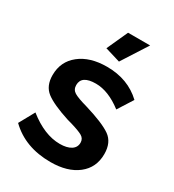

<svg xmlns="http://www.w3.org/2000/svg" viewBox="-179 -831 852 942"><g transform="rotate(30 247.0 -360.0)"><path d="M299 -585 213 -611 267 -730H392ZM254 10Q110 10 21 -77L69 -164Q162 -90 249 -90Q289 -90 312 -104.5Q335 -119 335 -146Q335 -169 315 -180.5Q295 -192 247 -206Q233 -210 225 -212Q129 -243 89.5 -273.5Q50 -304 50 -365Q50 -442 108 -488Q166 -534 262 -534Q381 -534 459 -460L405 -375Q327 -435 256 -435Q175 -435 175 -381Q175 -355 195.5 -342.5Q216 -330 270 -315Q377 -283 420.5 -252.5Q464 -222 464 -156Q464 -79 407 -34.5Q350 10 254 10Z"/></g></svg>

Font: Raleway-v4020
Style: Bold
Weight: 700
Designer: Matt McInerney, Pablo Impallari, Rodrigo Fuenzalida
Foundry: Matt McInerney, Pablo Impallari, Rodrigo Fuenzalida
Version: Version 4.020;PS 004.020;hotconv 1.0.88;makeotf.lib2.5.64775